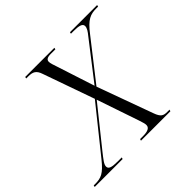

<svg xmlns="http://www.w3.org/2000/svg" viewBox="-223 -897 1080 1080"><g transform="rotate(-45 316.5 -357.0)"><path d="M-50 0H172L175 -10H142C96 -10 76 -16 76 -36C76 -54 94 -75 123 -112L305 -339L390 -89C398 -64 402 -53 402 -40C402 -21 384 -10 346 -10H321L318 0H552L555 -10H536C507 -10 492 -17 477 -59L356 -392L539 -626C590 -693 620 -704 667 -704H681L683 -714H467L465 -704H487C528 -704 552 -698 552 -678C552 -662 541 -646 523 -624L352 -403L279 -628C271 -652 265 -668 265 -680C265 -695 275 -704 304 -704H341L343 -714H111L109 -704H124C162 -704 180 -695 193 -656L301 -350L86 -82C36 -20 11 -10 -37 -10H-48Z"/></g></svg>

Font: Noto Serif Display Light
Style: Italic
Weight: 300
Italic angle: -12°
Designer: Monotype Design Team
Foundry: Monotype Imaging Inc.
Version: Version 2.009